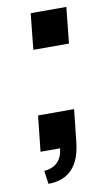

<svg xmlns="http://www.w3.org/2000/svg" viewBox="-79 -614 422 751"><g transform="rotate(-10 131.5 -238.5)"><path d="M51.3 96.2 43.9 43.9Q112.8 37.1 120.1 -32.7H42.5L57.6 -174.3H200.7L187 -46.9Q172.4 95.7 51.3 96.2ZM84 -430.2 98.6 -573.2H240.2L225.6 -430.2Z"/></g></svg>

Font: Oswald
Style: Demi-Bold
Weight: 600
Designer: Vernon Adams
Foundry: Vernon Adams
Version: 3.0; ttfautohint (v0.94.23-7a4d-dirty) -l 8 -r 50 -G 200 -x 